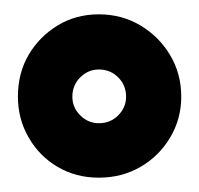

<svg xmlns="http://www.w3.org/2000/svg" viewBox="-20 -704 278 268"><path d="M118 -456Q86 -456 60.5 -471Q35 -486 20 -512Q5 -538 5 -569Q5 -602 20 -627.5Q35 -653 60.5 -668.5Q86 -684 118 -684Q150 -684 176 -668.5Q202 -653 217.5 -627Q233 -601 233 -569Q233 -538 217.5 -512Q202 -486 176 -471Q150 -456 118 -456ZM118 -532Q134 -532 145 -543Q156 -554 156 -569Q156 -585 145 -596Q134 -607 118 -607Q103 -607 92 -596Q81 -585 81 -569Q81 -554 92 -543Q103 -532 118 -532Z"/></svg>

Font: Faustina
Style: Bold
Weight: 700
Designer: Alfonso Garcia
Foundry: http://www.omnibus-type.com
Version: Version 1.200